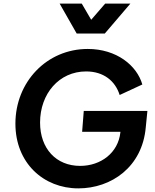

<svg xmlns="http://www.w3.org/2000/svg" viewBox="-20 -1027 854 1059"><path d="M558 -842 699 -1007H560L483 -918L431 -1007H309L403 -842ZM412 12C594 12 765 -106 784 -325L793 -415H442L433 -300H644V-297C632 -184 536 -112 422 -112C290 -112 201 -207 201 -351C201 -510 306 -633 455 -633C552 -633 616 -580 640 -503L765 -561C735 -666 623 -757 464 -757C238 -757 65 -575 65 -345C65 -128 220 12 412 12Z"/></svg>

Font: Plus Jakarta Sans
Style: Bold Italic
Weight: 700
Italic angle: -8°
Designer: Gumpita Rahayu
Foundry: Tokotype
Version: Version 2.071;gftools[0.9.30]